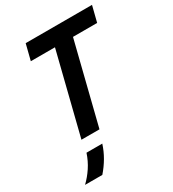

<svg xmlns="http://www.w3.org/2000/svg" viewBox="-203 -736 970 1076"><g transform="rotate(-30 282.0 -198.0)"><path d="M109 -522.9 134.7 -625H563.9L538.2 -522.9H381.9L251.4 0H134.7L265.3 -522.9ZM25.7 229.2Q57.6 198.6 82.6 160.8Q107.6 122.9 122.9 77.1H225Q211.8 118.8 189.6 156.9Q167.4 195.1 137.5 229.2Z"/></g></svg>

Font: Afacad SemiBold
Style: Italic
Weight: 600
Italic angle: -14°
Designer: Kristian Moeller
Foundry: Dicotype
Version: Version 1.000